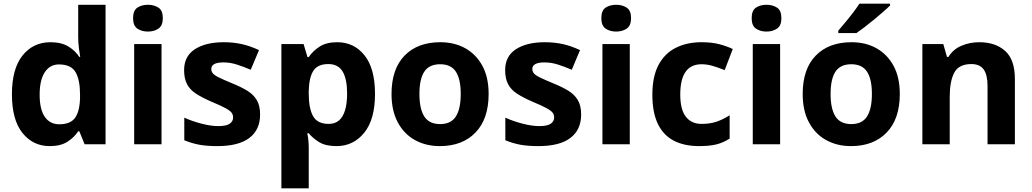

<svg xmlns="http://www.w3.org/2000/svg" viewBox="-20 -786 5624 1046"><path d="M251 10Q160 10 102.5 -61.5Q45 -133 45 -272Q45 -412 103 -484Q161 -556 255 -556Q314 -556 352 -533Q390 -510 412 -476H417Q414 -492 410 -522.5Q406 -553 406 -585V-760H555V0H441L412 -71H406Q384 -37 347 -13.5Q310 10 251 10ZM303 -109Q365 -109 390 -145.5Q415 -182 416 -255V-271Q416 -351 391.5 -393Q367 -435 301 -435Q252 -435 224 -392.5Q196 -350 196 -270Q196 -190 224 -149.5Q252 -109 303 -109Z M860 -546V0H711V-546ZM786 -760Q819 -760 843 -744.5Q867 -729 867 -687Q867 -646 843 -630Q819 -614 786 -614Q752 -614 728.5 -630Q705 -646 705 -687Q705 -729 728.5 -744.5Q752 -760 786 -760Z M1397 -162Q1397 -79 1338.5 -34.5Q1280 10 1164 10Q1107 10 1066 2.5Q1025 -5 984 -22V-145Q1028 -125 1079 -112Q1130 -99 1169 -99Q1213 -99 1231.5 -112Q1250 -125 1250 -146Q1250 -160 1242.5 -171Q1235 -182 1210 -196Q1185 -210 1132 -232Q1081 -254 1048 -275.5Q1015 -297 999 -327.5Q983 -358 983 -404Q983 -480 1042 -518Q1101 -556 1199 -556Q1250 -556 1296 -546Q1342 -536 1391 -513L1346 -406Q1306 -423 1270 -434.5Q1234 -446 1197 -446Q1164 -446 1147.5 -437Q1131 -428 1131 -410Q1131 -397 1139.5 -386.5Q1148 -376 1172.5 -364Q1197 -352 1245 -332Q1292 -313 1326 -292.5Q1360 -272 1378.5 -241.5Q1397 -211 1397 -162Z M1817 -556Q1909 -556 1966 -484.5Q2023 -413 2023 -274Q2023 -135 1964 -62.5Q1905 10 1813 10Q1754 10 1719 -11.5Q1684 -33 1662 -60H1654Q1658 -41 1660 -20.5Q1662 0 1662 20V240H1513V-546H1634L1655 -475H1662Q1684 -508 1721 -532Q1758 -556 1817 -556ZM1769 -437Q1711 -437 1687.5 -401Q1664 -365 1662 -291V-275Q1662 -196 1685.5 -153.5Q1709 -111 1771 -111Q1805 -111 1827 -130Q1849 -149 1860 -186Q1871 -223 1871 -276Q1871 -356 1846.5 -396.5Q1822 -437 1769 -437Z M2642 -274Q2642 -138 2570.5 -64Q2499 10 2376 10Q2300 10 2240.5 -23Q2181 -56 2147 -119.5Q2113 -183 2113 -274Q2113 -410 2184 -483Q2255 -556 2379 -556Q2456 -556 2515 -523Q2574 -490 2608 -427.5Q2642 -365 2642 -274ZM2265 -274Q2265 -193 2291.5 -151.5Q2318 -110 2378 -110Q2437 -110 2463.5 -151.5Q2490 -193 2490 -274Q2490 -355 2463.5 -395.5Q2437 -436 2378 -436Q2318 -436 2291.5 -395.5Q2265 -355 2265 -274Z M3146 -162Q3146 -79 3087.5 -34.5Q3029 10 2913 10Q2856 10 2815 2.5Q2774 -5 2733 -22V-145Q2777 -125 2828 -112Q2879 -99 2918 -99Q2962 -99 2980.5 -112Q2999 -125 2999 -146Q2999 -160 2991.5 -171Q2984 -182 2959 -196Q2934 -210 2881 -232Q2830 -254 2797 -275.5Q2764 -297 2748 -327.5Q2732 -358 2732 -404Q2732 -480 2791 -518Q2850 -556 2948 -556Q2999 -556 3045 -546Q3091 -536 3140 -513L3095 -406Q3055 -423 3019 -434.5Q2983 -446 2946 -446Q2913 -446 2896.5 -437Q2880 -428 2880 -410Q2880 -397 2888.5 -386.5Q2897 -376 2921.5 -364Q2946 -352 2994 -332Q3041 -313 3075 -292.5Q3109 -272 3127.5 -241.5Q3146 -211 3146 -162Z M3411 -546V0H3262V-546ZM3337 -760Q3370 -760 3394 -744.5Q3418 -729 3418 -687Q3418 -646 3394 -630Q3370 -614 3337 -614Q3303 -614 3279.5 -630Q3256 -646 3256 -687Q3256 -729 3279.5 -744.5Q3303 -760 3337 -760Z M3789 10Q3708 10 3651 -19.5Q3594 -49 3564 -111Q3534 -173 3534 -270Q3534 -370 3568 -433Q3602 -496 3662.5 -526Q3723 -556 3802 -556Q3858 -556 3899.5 -545Q3941 -534 3972 -519L3928 -404Q3893 -418 3862.5 -427Q3832 -436 3802 -436Q3686 -436 3686 -271Q3686 -189 3716.5 -150Q3747 -111 3802 -111Q3849 -111 3885 -123.5Q3921 -136 3955 -158V-31Q3921 -9 3883.5 0.5Q3846 10 3789 10Z M4230 -546V0H4081V-546ZM4156 -760Q4189 -760 4213 -744.5Q4237 -729 4237 -687Q4237 -646 4213 -630Q4189 -614 4156 -614Q4122 -614 4098.5 -630Q4075 -646 4075 -687Q4075 -729 4098.5 -744.5Q4122 -760 4156 -760Z M4882 -274Q4882 -138 4810.5 -64Q4739 10 4616 10Q4540 10 4480.5 -23Q4421 -56 4387 -119.5Q4353 -183 4353 -274Q4353 -410 4424 -483Q4495 -556 4619 -556Q4696 -556 4755 -523Q4814 -490 4848 -427.5Q4882 -365 4882 -274ZM4505 -274Q4505 -193 4531.5 -151.5Q4558 -110 4618 -110Q4677 -110 4703.5 -151.5Q4730 -193 4730 -274Q4730 -355 4703.5 -395.5Q4677 -436 4618 -436Q4558 -436 4531.5 -395.5Q4505 -355 4505 -274ZM4829 -756Q4815 -742 4792 -722Q4769 -702 4742.5 -680Q4716 -658 4690.5 -638.5Q4665 -619 4646 -606H4547V-619Q4563 -638 4584.5 -663.5Q4606 -689 4627 -716.5Q4648 -744 4662 -766H4829Z M5315 -556Q5403 -556 5456 -508.5Q5509 -461 5509 -356V0H5360V-319Q5360 -378 5339 -407.5Q5318 -437 5272 -437Q5204 -437 5179 -390.5Q5154 -344 5154 -257V0H5005V-546H5119L5139 -476H5147Q5173 -518 5218.5 -537Q5264 -556 5315 -556Z"/></svg>

Font: Noto Sans NKo Unjoined
Style: Bold
Weight: 700
Designer: Monotype Design Team
Foundry: Monotype Imaging Inc.
Version: Version 2.004